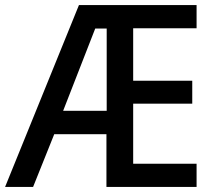

<svg xmlns="http://www.w3.org/2000/svg" viewBox="-21 -734 846 754"><path d="M751 0H397V-207H192L109 0H-1L289 -714H751V-623H502V-417H734V-327H502V-91H751ZM227 -299H398V-622H353Z"/></svg>

Font: Noto Sans Ethiopic SemiCondensed Medium
Style: Regular
Weight: 500
Width: 4
Designer: Monotype Design Team
Foundry: Monotype Imaging Inc.
Version: Version 2.102; ttfautohint (v1.8.4.7-5d5b)